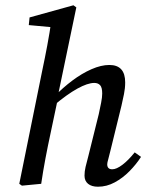

<svg xmlns="http://www.w3.org/2000/svg" viewBox="-20 -696 554 727"><path d="M63 7 53 0 140 -429Q150 -476 159 -524Q168 -572 175 -621L198 -591L89 -601L92 -630L258 -676L269 -668L200 -337L199 -322L172 -194Q161 -143 152 -95.5Q143 -48 136 0ZM351 11Q327 11 313.5 0Q300 -11 300 -31Q300 -47 304 -64Q308 -81 315 -107L354 -264Q359 -287 363 -307.5Q367 -328 367 -342Q367 -365 359 -373.5Q351 -382 337 -382Q312 -382 273 -360.5Q234 -339 183 -296L187 -332Q218 -364 254 -391Q290 -418 326.5 -434Q363 -450 394 -450Q454 -450 454 -384Q454 -362 449.5 -340Q445 -318 440 -296L398 -125Q394 -107 390 -93.5Q386 -80 386 -74Q386 -55 405 -55Q421 -55 443.5 -72Q466 -89 490 -119L514 -102Q496 -74 470.5 -48Q445 -22 414.5 -5.5Q384 11 351 11Z"/></svg>

Font: Lisu Bosa Medium
Style: Italic
Weight: 500
Italic angle: -19°
Designer: David Morse, Annie Olsen, Victor Gaultney, Frank Grießhammer (Latin)
Foundry: SIL International
Version: Version 2.000